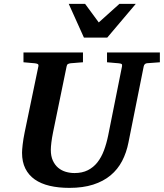

<svg xmlns="http://www.w3.org/2000/svg" viewBox="-20 -937 831 974"><path d="M725.1 -616.2Q718.3 -615.2 714.4 -611.1Q710.4 -606.9 709 -600.1L631.8 -214.8Q621.6 -162.6 599.4 -120.1Q577.1 -77.6 540.8 -47.4Q504.4 -17.1 452.6 -0.5Q400.9 16.1 332 16.1Q276.4 16.1 231.9 5.6Q187.5 -4.9 156.5 -26.6Q125.5 -48.3 108.6 -82Q91.8 -115.7 91.8 -162.1Q91.8 -176.3 95 -203.9Q98.1 -231.4 105 -265.1L174.8 -601.1Q176.3 -609.9 170.9 -612.5Q165.5 -615.2 154.8 -616.2Q146.5 -616.7 137.2 -617.7Q128.9 -618.7 118.9 -619.4Q108.9 -620.1 99.1 -621.1V-670.9H400.9V-621.1Q389.2 -620.1 378.2 -619.4Q367.2 -618.7 358.4 -617.7Q348.1 -616.7 338.9 -616.2Q330.1 -615.2 324.7 -612.1Q319.3 -608.9 317.9 -600.1L249 -265.1Q243.2 -236.3 240.5 -213.4Q237.8 -190.4 237.8 -176.8Q237.8 -145 248 -122.6Q258.3 -100.1 275.1 -85.9Q292 -71.8 313.7 -65.4Q335.4 -59.1 357.9 -59.1Q397 -59.1 425.5 -73.5Q454.1 -87.9 474.1 -113.3Q494.1 -138.7 507.3 -173.8Q520.5 -209 528.8 -250L599.1 -601.1Q600.6 -609.9 596.4 -612.5Q592.3 -615.2 580.1 -616.2Q570.8 -616.7 561.5 -617.7Q553.2 -618.7 543 -619.4Q532.7 -620.1 522.9 -621.1V-670.9H791V-621.1ZM523.9 -746.1H405.8L328.6 -917.5H411.6L481 -823.2L585.9 -917.5H668.9Z"/></svg>

Font: Charis SIL Viet
Style: Bold Italic
Weight: 700
Italic angle: -11°
Foundry: SIL International
Version: Version 5.000